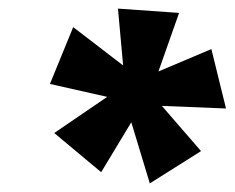

<svg xmlns="http://www.w3.org/2000/svg" viewBox="-20 -746 545 446"><path d="M328 -320 285 -462 215 -346 106 -437 229 -521 96 -551 150 -683 266 -594 254 -726 396 -716 348 -580 471 -632 505 -494 356 -500 447 -395Z"/></svg>

Font: Ysabeau Black
Style: Italic
Weight: 900
Italic angle: -12°
Version: Version 2.000;gftools[0.9.27.dev2+g8671c4b]